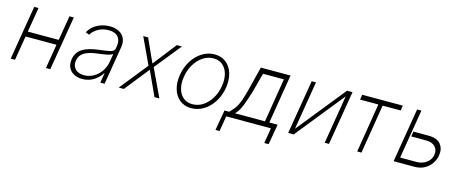

<svg xmlns="http://www.w3.org/2000/svg" viewBox="-41 -1134 4470 1868"><g transform="rotate(15 2193.5 -200.0)"><path d="M445.7 -296.9 443.2 -282.3 487.2 -545.5H531.2L440.3 0H396.3L437.1 -245.4H125.7L84.9 0H41.5L132.5 -545.5H175.8L134.2 -296.9Z M763.1 11.7Q716.3 11.7 680 -7.1Q643.8 -25.9 626.1 -62.1Q608.3 -98.4 616.5 -150.2Q628.2 -218.4 683.6 -255.1Q739 -291.9 850.1 -305Q913.7 -312.5 956.3 -321.2Q998.9 -329.9 1004.3 -361.2L1007.8 -383.9Q1018.1 -443.2 987.7 -478.5Q957.4 -513.8 891.3 -513.8Q833.5 -513.8 787.3 -487.7Q741.1 -461.6 718 -421.9L680.4 -437.1Q713.4 -496.1 772 -524.9Q830.6 -553.6 893.8 -553.6Q942.5 -553.6 981.7 -535.3Q1021 -517 1040.7 -478.9Q1060.4 -440.7 1050.4 -381L987.2 0H943.9L960.6 -98.4H957.4Q929 -52.6 878.6 -20.4Q828.1 11.7 763.1 11.7ZM771.3 -28.4Q822.4 -28.4 866.7 -53.4Q910.9 -78.5 941.2 -122.2Q971.6 -165.8 980.5 -221.2L994.3 -301.5Q975.1 -287.3 932 -279.3Q888.8 -271.3 848.7 -266.7Q757.8 -256 713.1 -227.8Q668.3 -199.6 659.4 -148.8Q650.6 -93 682.4 -60.7Q714.1 -28.4 771.3 -28.4Z M1279.5 -545.5 1385.7 -311.1 1569.2 -545.5H1620.4L1406.6 -280.2L1539.1 0H1489.7L1376.8 -245.7L1181.1 0H1130L1354.4 -280.2L1230.5 -545.5Z M1861.5 11.4Q1793.3 11.4 1746.3 -25.6Q1699.2 -62.5 1679.3 -127Q1659.4 -191.4 1672.9 -274.5Q1686.4 -355.5 1726.6 -418.5Q1766.7 -481.5 1824.6 -517.6Q1882.5 -553.6 1948.5 -553.6Q2017.4 -553.6 2064.5 -516.5Q2111.5 -479.4 2131.4 -414.8Q2151.3 -350.1 2138.1 -267Q2124.6 -186.4 2084.5 -123.4Q2044.4 -60.4 1986.3 -24.5Q1928.3 11.4 1861.5 11.4ZM1861.9 -28.8Q1920.5 -28.8 1969.5 -61.4Q2018.5 -94.1 2051.7 -149.9Q2084.9 -205.6 2095.9 -274.5Q2106.9 -341.3 2092.7 -395.2Q2078.5 -449.2 2041.9 -481.2Q2005.3 -513.1 1949.2 -513.1Q1891.3 -513.1 1842.2 -480.1Q1793 -447.1 1759.6 -391.3Q1726.2 -335.6 1715.2 -267Q1703.8 -200.6 1718 -146.5Q1732.2 -92.3 1769 -60.5Q1805.8 -28.8 1861.9 -28.8Z M2145.6 154.5 2181.5 -50.8H2229Q2247.9 -71.7 2263.3 -88.8Q2278.8 -105.8 2293 -130Q2307.2 -154.1 2322.1 -195.1Q2337 -236.2 2354.4 -305L2415.1 -545.5H2714.1L2632.8 -50.8H2716.6L2680.8 154.5H2637.4L2662.3 0H2212.4L2186.8 154.5ZM2287.3 -50.8H2588.8L2661.2 -492.9H2451L2400.9 -305Q2375.7 -220.5 2350.1 -154.3Q2324.6 -88.1 2287.3 -50.8Z M2889.6 -56.5 3283.4 -545.5H3338.4L3247.5 0H3204.2L3285.2 -489L2891.7 0H2836.3L2927.2 -545.5H2970.5Z M3427.9 -494.7 3436.1 -545.5H3845.2L3837 -494.7H3655.2L3574.6 0H3531.6L3612.2 -494.7Z M4009.9 -328.1H4161.6Q4249.6 -328.1 4286 -281.8Q4322.4 -235.4 4310.7 -168.7Q4303.6 -124.3 4277.5 -85.8Q4251.4 -47.2 4208.3 -23.6Q4165.1 0 4106.9 0H3898.1L3989 -545.5H4032.3L3950.3 -50.8H4116.1Q4173.3 -50.8 4215.4 -81.9Q4257.5 -112.9 4265.3 -161.6Q4274.1 -213.1 4242.5 -245.2Q4210.9 -277.3 4153.4 -277.3H4001.8Z"/></g></svg>

Font: Inter UI Extra Light
Style: Italic
Weight: 200
Italic angle: -9.39999°
Designer: Rasmus Andersson
Foundry: rsms
Version: 3.2;8d6f07862